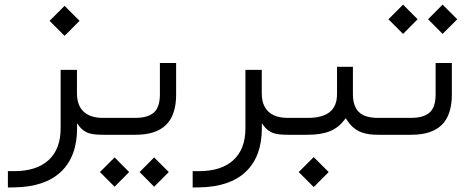

<svg xmlns="http://www.w3.org/2000/svg" viewBox="-20 -584 2036 832"><path d="M194.8 -493.7 259.8 -558.6 324.7 -493.7 259.8 -428.7ZM432.6 0H425.8Q399.9 0 382.6 -2.7Q365.2 -5.4 352.5 -12.2Q339.8 -19 331.8 -27.3Q323.7 -35.6 314 -50.3V-31.2V-28.3Q314 93.8 244.6 159.9Q175.3 226.1 42 228L14.2 228.5V157.7H41Q138.2 157.7 190.4 109.9Q242.7 62 242.7 -27.8V-281.2H313.5V-179.7Q313.5 -127.4 342.3 -100.3Q371.1 -73.2 425.8 -73.2H433.1Q439 -73.2 442.4 -64.2Q445.8 -55.2 445.8 -40V-34.7Q445.8 -19 442.4 -9.5Q439 0 432.6 0Z M585 161.6 647.9 98.1 711.4 161.6 647.9 225.1ZM413.1 161.6 476.6 98.1 539.6 161.6 476.6 225.1ZM429.2 -73.2H566.9Q620.6 -73.2 646.7 -96.4Q672.9 -119.6 672.9 -174.8V-311H743.2V-174.3Q743.2 -85.9 699.7 -43Q656.2 0 567.4 0H429.2Q416.5 0 416.5 -34.7V-40Q416.5 -50.3 418 -57.6Q419.4 -64.9 422.4 -69.1Q425.3 -73.2 429.2 -73.2Z M1233.4 0H1226.6Q1200.7 0 1183.3 -2.7Q1166 -5.4 1153.3 -12.2Q1140.6 -19 1132.6 -27.3Q1124.5 -35.6 1114.7 -50.3V-31.2V-28.3Q1114.7 93.8 1045.4 159.9Q976.1 226.1 842.8 228L814.9 228.5V157.7H841.8Q939 157.7 991.2 109.9Q1043.5 62 1043.5 -27.8V-281.2H1114.3V-179.7Q1114.3 -127.4 1143.1 -100.3Q1171.9 -73.2 1226.6 -73.2H1233.9Q1239.7 -73.2 1243.2 -64.2Q1246.6 -55.2 1246.6 -40V-34.7Q1246.6 -19 1243.2 -9.5Q1239.7 0 1233.4 0Z M1627.4 0H1618.2Q1597.2 0 1579.8 -2.4Q1562.5 -4.9 1548.6 -9.8Q1534.7 -14.6 1522.9 -22.5Q1511.2 -30.3 1501.7 -40.3Q1492.2 -50.3 1483.9 -63L1478 -71.8L1471.7 -63.5Q1446.8 -30.8 1409.4 -15.4Q1372.1 0 1313 0H1230Q1217.3 0 1217.3 -34.7V-40Q1217.3 -50.3 1218.8 -57.6Q1220.2 -64.9 1223.1 -69.1Q1226.1 -73.2 1230 -73.2H1315.4Q1440.4 -73.2 1440.4 -175.8V-294.4H1509.3V-175.8Q1509.3 -124.5 1534.9 -98.9Q1560.5 -73.2 1617.7 -73.2H1627.9Q1633.8 -73.2 1637.2 -64.2Q1640.6 -55.2 1640.6 -40V-34.7Q1640.6 -19 1637.2 -9.5Q1633.8 0 1627.4 0ZM1274.4 161.6 1339.4 96.7 1404.3 161.6 1339.4 226.6Z M1624 -73.2H1761.7Q1815.4 -73.2 1841.6 -96.4Q1867.7 -119.6 1867.7 -174.8V-311H1938V-174.3Q1938 -85.9 1894.5 -43Q1851.1 0 1762.2 0H1624Q1611.3 0 1611.3 -34.7V-40Q1611.3 -50.3 1612.8 -57.6Q1614.3 -64.9 1617.2 -69.1Q1620.1 -73.2 1624 -73.2ZM1835 -500.5 1897.9 -564 1961.4 -500.5 1897.9 -437ZM1663.1 -500.5 1726.6 -564 1789.6 -500.5 1726.6 -437Z"/></svg>

Font: Shabnam Light FD-WOL
Style: Light-FD-WOL
Weight: 300
Foundry: DejaVu fonts team - Redesigned by Saber Rastikerdar - Based on Vazir font
Version: Version 5.0.0